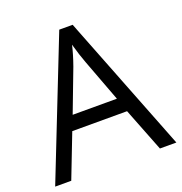

<svg xmlns="http://www.w3.org/2000/svg" viewBox="-129 -829 891 942"><g transform="rotate(-20 316.5 -358.5)"><path d="M546.9 0 458 -227.1H171.9L84 0H0L282.2 -716.8H352.1L632.8 0ZM432.1 -301.8 349.1 -522.9Q333 -564.9 315.9 -626Q305.2 -579.1 285.2 -522.9L201.2 -301.8Z"/></g></svg>

Font: f06252833
Style: Regular
Weight: 400
Foundry: Ascender Corporation
Version: Version 1.10